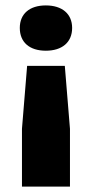

<svg xmlns="http://www.w3.org/2000/svg" viewBox="-20 -528 338 708"><path d="M149 -341C209 -341 246 -372 246 -425C246 -477 209 -508 149 -508C89 -508 53 -477 53 -425C53 -372 89 -341 149 -341ZM61 160H238V-53L219 -285H80L61 -53Z"/></svg>

Font: Work Sans
Style: Bold
Weight: 700
Designer: Wei Huang
Foundry: Wei Huang
Version: Version 2.012